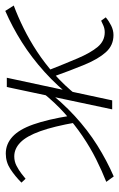

<svg xmlns="http://www.w3.org/2000/svg" viewBox="122 -578 462 747"><g transform="rotate(90 353.5 -205.0)"><path d="M23 6 2 -27Q45 -43 90.5 -65.5Q136 -88 181 -117.5Q226 -147 269.5 -185.5Q313 -224 352 -273L367 -262Q316 -197 260 -146.5Q204 -96 144.5 -58.5Q85 -21 23 6ZM257 -154Q229 -225 207.5 -275.5Q186 -326 163 -353.5Q140 -381 106 -381Q92 -381 79.5 -375.5Q67 -370 61 -367L48 -385Q62 -397 80 -406Q98 -415 117 -415Q157 -415 183.5 -385.5Q210 -356 232 -303Q254 -250 280 -177ZM283 0 371 -410H406L319 0ZM340 -138 326 -148Q377 -214 432 -264.5Q487 -315 546 -352Q605 -389 667 -416L688 -387Q645 -370 600 -347.5Q555 -325 510 -294.5Q465 -264 422 -225.5Q379 -187 340 -138ZM578 4Q541 4 512.5 -22Q484 -48 464.5 -103.5Q445 -159 431 -246L457 -269Q472 -183 491 -130Q510 -77 534.5 -53Q559 -29 589 -29Q609 -29 626 -38Q643 -47 656 -57Q669 -67 676 -73L691 -57Q666 -32 638.5 -14Q611 4 578 4Z"/></g></svg>

Font: Ysabeau Office ExtraLight
Style: Italic
Weight: 250
Italic angle: -12°
Designer: Christian Thalmann (Catharsis Fonts)
Version: Version 2.001;gftools[0.9.30]; featfreeze: tnum,lnum,ss02